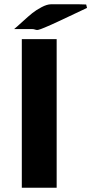

<svg xmlns="http://www.w3.org/2000/svg" viewBox="-20 -878 427 898"><path d="M46 -742Q55 -749 84.5 -776Q114 -803 131.5 -817Q149 -831 174.5 -844.5Q200 -858 219 -858H349Q354 -858 366 -857.5Q378 -857 383 -857Q384 -854 385 -849Q386 -844 387 -841L260 -781Q213 -759 188.5 -749Q164 -739 157.5 -738Q151 -737 144.5 -739.5Q138 -742 131 -742ZM82 0V-695H245V0Z"/></svg>

Font: Coval
Style: Black
Weight: 1000
Foundry: Context Ltd
Version: Version 001.000